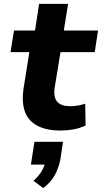

<svg xmlns="http://www.w3.org/2000/svg" viewBox="-20 -660 524 987"><path d="M292 11Q216 11 169.5 -15Q123 -41 107 -89Q91 -137 101 -205L131 -392H34L52 -503H160L181 -640H330L308 -503H484L467 -392H291L261 -209Q254 -159 274.5 -136.5Q295 -114 341 -114Q361 -114 380.5 -117.5Q400 -121 418 -127L420 -15Q391 -1 358.5 5Q326 11 292 11ZM202 307 152 269Q180 245 195 218.5Q210 192 214 168L239 186H139L157 69H304L291 155Q283 201 262.5 239Q242 277 202 307Z"/></svg>

Font: Nunito Sans 7pt ExtraBold
Style: Italic
Weight: 800
Italic angle: -9°
Designer: Vernon Adams
Foundry: Vernon Adams
Version: Version 3.101;gftools[0.9.27]